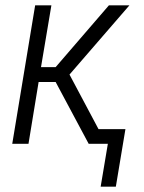

<svg xmlns="http://www.w3.org/2000/svg" viewBox="-20 -540 540 721"><path d="M415 161H358L385 0H313L189 -232H125L87 0H26L112 -520H173L134 -288H189L389 -520H466L241 -260L350 -55H451Z"/></svg>

Font: Iosevka Light Oblique
Style: Regular
Weight: 300
Italic angle: -9°
Monospace: yes
Designer: Belleve Invis
Foundry: Belleve Invis
Version: Version 32.5.0; ttfautohint (v1.8.4)